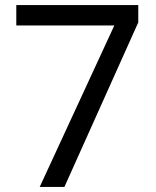

<svg xmlns="http://www.w3.org/2000/svg" viewBox="-20 -734 612 754"><path d="M136 0 429 -634H44V-714H523V-646L233 0Z"/></svg>

Font: eng115
Style: Regular
Weight: 400
Designer: Monotype Design Team
Foundry: Monotype Imaging Inc.
Version: Version 2.013